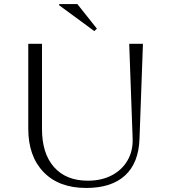

<svg xmlns="http://www.w3.org/2000/svg" viewBox="-20 -917 838 951"><path d="M120 -700H188V-278Q188 -157 247.5 -89.5Q307 -22 415 -22Q483 -22 533.5 -48.5Q584 -75 611.5 -122Q639 -169 637 -230L620 -700H688L671 -230Q667 -110 599.5 -48Q532 14 407 14Q272 14 196 -64.5Q120 -143 120 -280ZM460 -775 447 -763 273 -891V-897H363Z"/></svg>

Font: Aboreto
Style: Regular
Weight: 400
Designer: Dominik Jáger
Foundry: Dominik Jáger
Version: Version 1.001; ttfautohint (v1.8.4.7-5d5b)